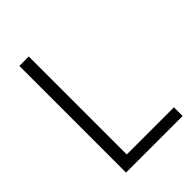

<svg xmlns="http://www.w3.org/2000/svg" viewBox="-210 -818 916 916"><g transform="rotate(-45 247.5 -360.0)"><path d="M90.8 -719.7H154.3V-58.6H472.7V0H90.8Z"/></g></svg>

Font: Reddit Sans Chocolate Light
Style: Regular
Weight: 300
Designer: Stephen Hutchings
Foundry: Reddit
Version: Version 1.013